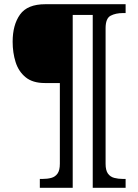

<svg xmlns="http://www.w3.org/2000/svg" viewBox="-20 -780 657 911"><path d="M169 111V69H182Q205 69 223.5 64Q242 59 253 43.5Q264 28 264 -3V-386H193Q135 -386 101.5 -413.5Q68 -441 54 -485.5Q40 -530 40 -582Q40 -662 75 -711Q110 -760 195 -760H576V-718H563Q529 -718 505 -705.5Q481 -693 481 -646V-3Q481 28 492 43.5Q503 59 522 64Q541 69 563 69H576V111H420V-709H325V111Z"/></svg>

Font: Noto Serif Test
Style: Regular
Weight: 400
Version: Version 1.000